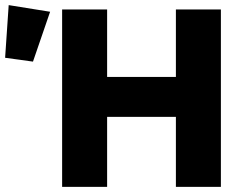

<svg xmlns="http://www.w3.org/2000/svg" viewBox="-172 -731 955 751"><path d="M-43 -490 -152 -505 -138 -711 24 -685ZM71 0V-694H247V-430H516V-694H692V0H516V-274H247V0Z"/></svg>

Font: Cantarell Extra Bold
Style: Regular
Weight: 800
Designer: Dave Crossland, Nikolaus Waxweiler, Florian Fecher, Jacques Le Bailly, Eben Sorkin, Alexei Vanyashin, Alexios Zavras, Em
Version: Version 0.303